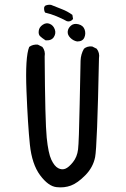

<svg xmlns="http://www.w3.org/2000/svg" viewBox="-20 -810 540 825"><path d="M222.7 -5.9Q187.5 -9.8 152.3 -57.1Q117.2 -104.5 108.4 -188.5Q99.6 -272.5 93.8 -418.9Q87.9 -565.4 105.5 -608.4Q121.1 -620.1 142.6 -618.2L162.1 -608.4Q175.8 -590.8 171.9 -567.4Q173.8 -286.1 180.7 -218.8Q187.5 -151.4 200.7 -123.5Q213.9 -95.7 230 -87.4Q246.1 -79.1 260.7 -85Q275.4 -90.8 293.5 -113.3Q311.5 -135.7 315.4 -168Q319.3 -200.2 322.3 -360.4Q325.2 -520.5 326.2 -548.8Q327.1 -577.1 340.8 -600.6Q354.5 -612.3 376 -610.4L395.5 -600.6Q409.2 -583 405.3 -559.6Q397.5 -178.7 388.7 -134.8Q379.9 -90.8 346.7 -57.1Q313.5 -23.4 284.7 -12.7Q255.9 -2 222.7 -5.9ZM311.5 -631.8Q294.9 -634.8 282.2 -647.5Q269.5 -660.2 271 -674.8Q272.5 -689.5 285.2 -700.2Q297.9 -710.9 317.9 -705.6Q337.9 -700.2 343.8 -682.6Q349.6 -665 342.3 -648.4Q335 -631.8 311.5 -631.8ZM175.8 -636.7Q159.2 -647.5 151.9 -654.8Q144.5 -662.1 146.5 -677.7Q148.4 -693.4 163.6 -703.6Q178.7 -713.9 193.8 -707.5Q209 -701.2 215.3 -684.1Q221.7 -667 211.4 -650.9Q201.2 -634.8 175.8 -636.7ZM267.6 -718.8Q246.1 -730.5 222.7 -740.2Q199.2 -750 173.8 -755.9Q168 -765.6 169.9 -779.3L173.8 -785.2Q185.5 -791 199.2 -789.1Q222.7 -779.3 246.1 -770.5Q269.5 -761.7 291 -746.1L293.9 -728.5Q283.2 -714.8 267.6 -718.8Z"/></svg>

Font: JasonHandwriting2
Style: Regular
Weight: 400
Version: Version 1.05.10